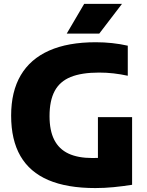

<svg xmlns="http://www.w3.org/2000/svg" viewBox="-20 -970 768 1000"><path d="M476.5 9.5Q329.5 9.5 232.2 -32Q135 -73.5 86.5 -157.2Q38 -241 38 -368Q38 -493 88 -578Q138 -663 236 -706.5Q334 -750 478.5 -750Q522 -750 564 -745.5Q606 -741 645.5 -732V-575.5Q608.5 -583.5 571.5 -587.8Q534.5 -592 496 -592Q405 -592 348.2 -569Q291.5 -546 264.8 -496Q238 -446 238 -365Q238 -290 262.5 -241.8Q287 -193.5 336.5 -170.2Q386 -147 461 -147Q489.5 -147 519 -149.2Q548.5 -151.5 572.5 -155.5L490 -84.5V-360H668V-7.5Q620 0 571.8 4.8Q523.5 9.5 476.5 9.5ZM327.5 -795 418.5 -950H615.5L497 -795Z"/></svg>

Font: Encode Sans SC ExtraBold
Style: Regular
Weight: 800
Version: Version 3.002